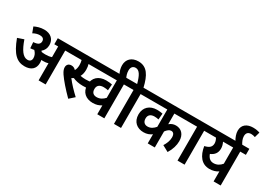

<svg xmlns="http://www.w3.org/2000/svg" viewBox="-21 -1736 3535 2590"><g transform="rotate(30 1746.5 -440.5)"><path d="M460 -212C460 -228 458 -243 455 -257C463 -256 472 -256 480 -256C509 -256 535 -258 561 -267V0H671V-528H760V-622H501V-528H561V-362C531 -352 503 -348 467 -348C444 -348 425 -350 407 -352C402 -357 398 -362 394 -366C430 -394 450 -435 450 -484C450 -570 392 -632 288 -632C225 -632 175 -614 136 -595L169 -507C203 -526 237 -537 274 -537C312 -537 341 -521 341 -481C341 -439 313 -415 240 -411L247 -319C268 -320 287 -323 305 -327C334 -298 351 -265 351 -225C351 -186 329 -165 291 -165C220 -165 167 -243 118 -384L22 -351C101 -138 182 -69 300 -69C400 -69 460 -120 460 -212Z M1102 -328C1073 -328 1046 -331 1021 -336C1036 -363 1046 -399 1046 -444C1046 -478 1041 -506 1034 -528H1174V-622H746V-528H926C932 -507 936 -482 936 -455C936 -421 930 -390 915 -365C896 -386 874 -397 846 -397C796 -397 777 -363 777 -331C777 -306 785 -278 813 -236C858 -170 933 -83 1031 15L1108 -54C1042 -115 975 -185 928 -248C938 -253 948 -258 957 -265C995 -247 1051 -234 1113 -234C1145 -234 1178 -236 1209 -243L1200 -339C1168 -331 1139 -328 1102 -328Z M1673 -528V-622H1124V-528H1475V-256C1444 -222 1404 -195 1351 -195C1307 -195 1271 -216 1271 -276C1271 -331 1305 -360 1369 -360C1394 -360 1418 -357 1438 -352L1446 -447C1425 -452 1386 -456 1353 -456C1236 -456 1160 -389 1160 -276C1160 -164 1236 -101 1343 -101C1399 -101 1438 -115 1475 -138V0H1585V-528Z M1465 -615H1571C1556 -647 1544 -680 1544 -723C1544 -771 1567 -802 1612 -802C1671 -802 1705 -740 1737 -622H1660V-528H1735V0H1845V-528H1934V-622H1836C1796 -793 1737 -896 1602 -896C1497 -896 1434 -833 1434 -741C1434 -700 1444 -659 1465 -615Z M2664 -528V-622H1920V-528H2261V-258C2230 -222 2194 -195 2144 -195C2104 -195 2067 -217 2067 -278C2067 -330 2101 -360 2160 -360C2182 -360 2207 -357 2225 -352L2233 -447C2213 -452 2177 -456 2145 -456C2032 -456 1957 -387 1957 -278C1957 -160 2036 -101 2134 -101C2188 -101 2226 -117 2261 -142V0H2371V-249C2395 -283 2424 -306 2452 -306C2485 -306 2505 -283 2505 -232C2505 -180 2483 -129 2455 -85L2551 -33C2595 -103 2615 -174 2615 -238C2615 -341 2556 -400 2472 -400C2433 -400 2401 -388 2371 -362V-528Z M2835 -528H2924V-622H2650V-528H2725V0H2835Z M3485 -622H2910V-528H3019C3032 -506 3043 -479 3043 -451C3043 -395 3010 -366 2939 -350C2961 -210 3030 -117 3151 -117C3207 -117 3250 -131 3287 -156V0H3397V-528H3485ZM3058 -296C3119 -321 3153 -365 3153 -432C3153 -467 3144 -498 3129 -528H3287V-276C3255 -236 3213 -212 3161 -212C3110 -212 3078 -242 3058 -296Z M3272 -615H3378C3353 -654 3335 -694 3335 -734C3335 -779 3357 -808 3408 -808C3428 -808 3449 -804 3470 -796L3493 -879C3465 -889 3429 -896 3388 -896C3296 -896 3226 -851 3226 -757C3226 -710 3245 -659 3272 -615Z"/></g></svg>

Font: Noto Sans Devanagari UI SemiCondensed SemiBold
Style: Regular
Weight: 600
Width: 4
Designer: Jelle Bosma - Monotype Design Team
Foundry: Monotype Imaging Inc.
Version: Version 2.004